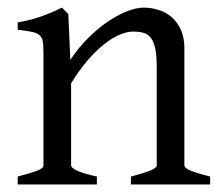

<svg xmlns="http://www.w3.org/2000/svg" viewBox="-20 -489 592 509"><path d="M327.1 0V-21Q362.3 -30.3 378.9 -37.1Q395.5 -43.9 395.5 -50.8V-309.1Q395.5 -338.9 392.1 -357.4Q388.7 -376 381.3 -386.7Q374 -397.5 362.1 -401.4Q350.1 -405.3 333 -405.3Q317.9 -405.3 299.3 -397.9Q280.8 -390.6 259.5 -374.5Q238.3 -358.4 215.1 -332.3Q191.9 -306.2 168.5 -268.1V-50.8Q168.5 -43.5 186.8 -35.6Q205.1 -27.8 236.8 -21V0H26.9V-21Q59.1 -29.3 77.1 -35.9Q95.2 -42.5 95.2 -50.8V-347.2Q95.2 -366.2 93.8 -377.4Q92.3 -388.7 85.7 -395Q79.1 -401.4 65.4 -404.3Q51.8 -407.2 26.9 -410.2V-429.7Q60.1 -435.1 88.4 -445.1Q116.7 -455.1 144 -468.8L161.1 -451.7L166.5 -330.1Q188 -362.8 213.9 -388.4Q239.7 -414.1 266.1 -431.9Q292.5 -449.7 317.1 -459.2Q341.8 -468.8 360.8 -468.8Q381.8 -468.8 401.4 -462.4Q420.9 -456.1 435.8 -442.9Q450.7 -429.7 459.7 -409.4Q468.8 -389.2 468.8 -361.8V-50.8Q468.8 -43.9 483.6 -37.4Q498.5 -30.8 537.1 -21V0Z"/></svg>

Font: Gentium Unicode
Style: Regular
Weight: 400
Version: Version 1.009